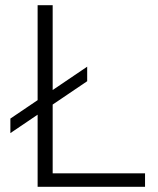

<svg xmlns="http://www.w3.org/2000/svg" viewBox="-20 -720 609 740"><path d="M539 -52V0H125V-278L20 -207V-263L125 -334V-700H183V-373L316 -463V-407L183 -317V-52Z"/></svg>

Font: Chakra Petch Light
Style: Regular
Weight: 300
Designer: Katatrad Aksorn Co.,Ltd.
Foundry: Cadson Demak Co.,Ltd.
Version: Version 1.000; ttfautohint (v1.6)